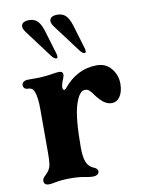

<svg xmlns="http://www.w3.org/2000/svg" viewBox="-84 -798 655 867"><g transform="rotate(-10 243.0 -364.0)"><path d="M47 -10Q47 -16 51 -22Q55 -28 61 -33Q71 -43 76 -50Q85 -63 87.5 -80.5Q90 -98 90 -130V-332Q90 -385 80 -412Q76 -422 69 -427Q62 -432 50 -432Q41 -432 35.5 -437.5Q30 -443 30 -452Q30 -460 37.5 -466Q45 -472 60 -472H98Q133 -472 175 -479Q192 -482 202.5 -482Q220 -482 220 -467Q220 -458 208.8 -432Q204.6 -416 204.6 -412Q204.6 -398 212 -398Q215 -398 220 -403Q284 -482 375 -482Q416 -482 441 -452Q466 -422 466 -382Q466 -346 451.5 -324Q437 -302 413 -302Q395 -302 378.5 -313.5Q362 -325 340 -354L337 -359Q327 -372 320.1 -377Q313.2 -382 303 -382Q277 -382 258.5 -323.6Q240 -265.3 240 -130Q240 -83 250 -60Q260 -38 280 -30Q300 -22 300 -10Q300 -1 292.5 4.5Q285 10 270 10Q259 10 237 6Q209 0 169 0Q127.3 0 94 7Q82 10 70 10Q47 10 47 -10ZM206 -563 172 -676Q162 -708 147.5 -722Q133 -736 109 -736Q83 -736 76 -721.5Q69 -707 86 -685L179 -561Q191 -544 202 -544Q206 -544 207 -549Q208 -554 206 -563ZM336 -565 302 -678Q292 -710 277.5 -724Q263 -738 239 -738Q213 -738 206 -723.5Q199 -709 216 -687L309 -563Q321 -546 332 -546Q336 -546 337 -551Q338 -556 336 -565Z"/></g></svg>

Font: Raigarh
Style: Regular
Weight: 400
Designer: jaikishan Patel
Foundry: MagicType
Version: Version 1.000;FEAKit 1.0